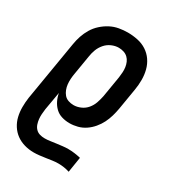

<svg xmlns="http://www.w3.org/2000/svg" viewBox="-182 -630 863 955"><g transform="rotate(30 250.0 -152.5)"><path d="M161 223Q133 223 107 215.5Q81 208 60.5 193Q40 178 26 156Q12 134 6 108.5Q0 83 0 55.5Q0 28 4 0L61 -341Q65 -366 73 -390Q81 -414 94.5 -436.5Q108 -459 128 -477Q148 -495 171 -507Q194 -519 219.5 -523.5Q245 -528 269 -528Q298 -528 326.5 -522Q355 -516 378 -501Q401 -486 416.5 -463.5Q432 -441 439 -414Q446 -387 446 -357.5Q446 -328 441 -299L421 -179Q417 -156 410.5 -133.5Q404 -111 393.5 -90Q383 -69 367 -50Q351 -31 331 -17.5Q311 -4 288 2Q265 8 242 8Q219 8 197.5 1.5Q176 -5 160.5 -20Q145 -35 135.5 -54.5Q126 -74 122 -96Q117 -70 113 -44Q109 -18 104 8Q102 23 101 37.5Q100 52 101.5 66Q103 80 107.5 93.5Q112 107 121.5 117Q131 127 144.5 131Q158 135 173 135Q189 135 205 132.5Q221 130 237.5 128Q254 126 270 124Q286 122 302 122Q321 122 339 124.5Q357 127 374 131L360 219Q345 214 328.5 211.5Q312 209 296 209Q279 209 262 211.5Q245 214 228 216.5Q211 219 194 221Q177 223 161 223ZM215 -80Q235 -80 255.5 -89Q276 -98 290 -115Q304 -132 311 -152.5Q318 -173 322 -193L342 -313Q344 -328 345 -343Q346 -358 344 -372Q342 -386 336.5 -399Q331 -412 321 -421.5Q311 -431 297 -435.5Q283 -440 268 -440Q248 -440 227.5 -431Q207 -422 192.5 -405Q178 -388 170.5 -368Q163 -348 160 -327L142 -219Q139 -203 138 -187Q137 -171 138.5 -156Q140 -141 145.5 -126.5Q151 -112 160.5 -101Q170 -90 184.5 -85Q199 -80 215 -80Z"/></g></svg>

Font: Iosevka SS04 Semibold Oblique
Style: Regular
Weight: 600
Italic angle: -9°
Monospace: yes
Designer: Belleve Invis
Foundry: Belleve Invis
Version: Version 19.0.0; ttfautohint (v1.8.4)